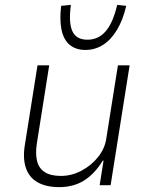

<svg xmlns="http://www.w3.org/2000/svg" viewBox="-20 -760 610 788"><path d="M223 8Q169 8 134 -12Q99 -32 86 -71.5Q73 -111 82 -165L134 -492H182L131 -170Q125 -129 132 -99.5Q139 -70 163 -54Q187 -38 230 -38Q274 -38 314.5 -59.5Q355 -81 382.5 -115.5Q410 -150 416 -190L464 -492H512L434 0H389L405 -101H402Q369 -47 325.5 -19.5Q282 8 223 8ZM331 -555Q291 -555 266 -576Q241 -597 232.5 -638Q224 -679 231 -736L271 -740Q261 -667 277 -632Q293 -597 339 -597Q384 -597 414 -632Q444 -667 461 -740L498 -736Q485 -679 460.5 -638Q436 -597 403 -576Q370 -555 331 -555Z"/></svg>

Font: Nunito Sans 7pt SemiCondensed ExtraLight
Style: Italic
Weight: 250
Width: 4
Italic angle: -9°
Designer: Vernon Adams
Foundry: Vernon Adams
Version: Version 3.101;gftools[0.9.27]